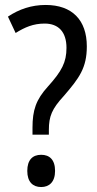

<svg xmlns="http://www.w3.org/2000/svg" viewBox="-20 -744 393 774"><path d="M111 -229V-201H177V-220C177 -275 189 -305 238 -358C299 -429 330 -470 330 -557C330 -663 271 -724 164 -724C107 -724 57 -707 12 -677L43 -611C80 -634 114 -649 160 -649C216 -649 248 -615 248 -551C248 -493 229 -457 173 -395C125 -342 111 -300 111 -229ZM90 -55C90 -11 112 10 146 10C178 10 202 -10 202 -55C202 -101 179 -120 146 -120C111 -120 90 -99 90 -55Z"/></svg>

Font: Noto Sans Lao Condensed
Style: Regular
Weight: 400
Width: 3
Designer: Monotype Design Team
Foundry: Monotype Imaging Inc.
Version: Version 2.004